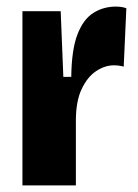

<svg xmlns="http://www.w3.org/2000/svg" viewBox="-20 -562 417 582"><path d="M48 0V-528H164L172 -329H196Q197 -411 214.5 -457Q232 -503 262.5 -522.5Q293 -542 331 -542Q339 -542 347 -541Q355 -540 363 -537L355 -360Q341 -364 325 -364Q298 -364 271.5 -346.5Q245 -329 227.5 -292Q210 -255 210 -196V0Z"/></svg>

Font: Bricolage Grotesque 12pt Condensed ExtraBold
Style: Regular
Weight: 800
Width: 3
Designer: Mathieu Triay
Foundry: Atelier Triay
Version: Version 1.001; ttfautohint (v1.8.4.7-5d5b);gftools[0.9.33.de